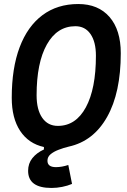

<svg xmlns="http://www.w3.org/2000/svg" viewBox="-20 -723 626 950"><path d="M234.9 207Q119.1 207 119.1 122.1Q119.1 85.9 140.1 59.6Q161.1 33.2 197.3 16.6V4.4Q121.6 -12.2 79.8 -75.2Q38.1 -138.2 38.1 -239.3Q38.1 -385.3 77.1 -489Q116.2 -592.8 189.9 -647.9Q263.7 -703.1 367.2 -703.1Q466.3 -703.1 522 -638.9Q577.6 -574.7 577.6 -459.5Q577.6 -264.6 510 -144.5Q442.4 -24.4 320.3 2.4Q293.9 8.8 269.8 18.1Q245.6 27.3 230.2 40.3Q214.8 53.2 214.8 72.3Q214.8 104 256.8 104Q285.6 104 317.9 93.3L336.4 187Q314.5 196.3 287.6 201.7Q260.7 207 234.9 207ZM266.1 -100.1Q355 -100.1 404.8 -191.9Q454.6 -283.7 454.6 -447.3Q454.6 -516.1 427.7 -554.7Q400.9 -593.3 353 -593.3Q262.7 -593.3 211.9 -502.9Q161.1 -412.6 161.1 -251.5Q161.1 -180.2 189 -140.1Q216.8 -100.1 266.1 -100.1Z"/></svg>

Font: CaskaydiaCove NFP SemiBold
Style: Italic
Weight: 600
Italic angle: -10°
Designer: Aaron Bell
Foundry: Saja Typeworks
Version: Version 2111.001; VTT 6.35;Nerd Fonts 3.1.1